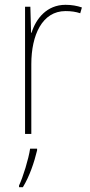

<svg xmlns="http://www.w3.org/2000/svg" viewBox="-20 -556 374 797"><path d="M252 -536C174 -536 129 -478 111 -420H109L106 -528H84V0H110V-290C110 -410 155 -510 252 -510C276 -510 295 -507 313 -501L320 -525C300 -532 277 -536 252 -536ZM134 68V61H105C99 103 75 181 59 214V221H75C103 175 122 118 134 68Z"/></svg>

Font: Noto Sans Malayalam SemiCondensed Thin
Style: Regular
Weight: 100
Width: 4
Designer: Jelle Bosma - Monotype Design Team
Foundry: Monotype Imaging Inc.
Version: Version 2.104